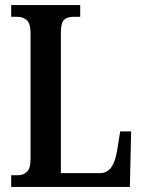

<svg xmlns="http://www.w3.org/2000/svg" viewBox="-20 -734 562 754"><path d="M24 0V-46H52Q71 -46 85.5 -59Q100 -72 100 -110V-603Q100 -642 85 -655Q70 -668 48 -668H24V-714H295V-668H269Q243 -668 231 -655.5Q219 -643 219 -606V-54H371Q401 -54 417 -77Q433 -100 440 -143L452 -218H495L490 0Z"/></svg>

Font: Noto Serif Devanagari ExtraCondensed SemiBold
Style: Regular
Weight: 600
Width: 2
Designer: Universal Thirst, Indian Type Foundry and the Monotype Design Team
Foundry: Monotype Imaging Inc.
Version: Version 2.004; ttfautohint (v1.8.4.7-5d5b)